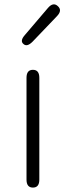

<svg xmlns="http://www.w3.org/2000/svg" viewBox="-20 -849 297 869"><path d="M129 0Q100 0 100 -36V-497Q100 -533 129 -533Q158 -533 158 -497V-36Q158 0 129 0ZM127 -660Q102 -635 86 -650Q69 -664 93 -691L197 -813Q221 -841 242 -821Q263 -802 238 -776Z"/></svg>

Font: Resource Han Rounded CN Light
Style: Regular
Weight: 300
Designer: Cyano Hao (round all glyphs); Ryoko NISHIZUKA 西塚涼子 (kana, bopomofo & ideographs); Paul D. Hunt (Latin, Greek & Cyrillic)
Foundry: Cyano Hao
Version: 0.990